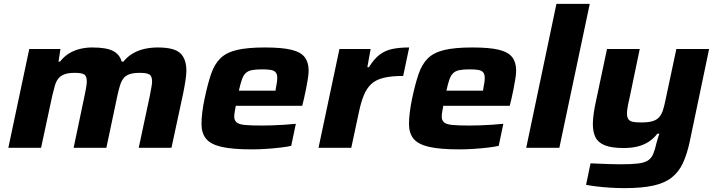

<svg xmlns="http://www.w3.org/2000/svg" viewBox="-20 -763 3693 991"><path d="M23 0 131 -510H292L282 -445H290Q310 -471 336 -487Q362 -503 392.5 -510.5Q423 -518 456 -518Q529 -518 563.5 -500Q598 -482 608 -445H617Q637 -470 664.5 -486.5Q692 -503 725 -510.5Q758 -518 794 -518Q880 -518 911 -488Q942 -458 942 -398Q942 -378 937 -345.5Q932 -313 925 -279L865 0H696L753 -267Q757 -289 761 -310Q765 -331 765 -342Q765 -371 750.5 -379Q736 -387 702 -387Q670 -387 650 -380.5Q630 -374 618.5 -360Q607 -346 600 -324Q593 -302 586 -270L529 0H360L416 -267Q421 -289 424.5 -310Q428 -331 428 -342Q428 -371 414 -379Q400 -387 366 -387Q333 -387 313 -379.5Q293 -372 281.5 -358Q270 -344 263.5 -322Q257 -300 250 -270L192 0Z M1279 8Q1180 8 1123.5 -5Q1067 -18 1043.5 -47Q1020 -76 1020 -123Q1020 -150 1024 -183Q1028 -216 1036 -254Q1052 -330 1069.5 -381Q1087 -432 1117.5 -462Q1148 -492 1202.5 -505Q1257 -518 1347 -518Q1436 -518 1484.5 -506Q1533 -494 1553 -467.5Q1573 -441 1573 -399Q1573 -381 1569 -356.5Q1565 -332 1560 -305.5Q1555 -279 1549 -254L1540 -217H1197Q1194 -200 1191.5 -186Q1189 -172 1189 -161Q1189 -142 1201 -131.5Q1213 -121 1244 -118Q1275 -115 1332 -115Q1355 -115 1385 -116Q1415 -117 1446.5 -119Q1478 -121 1507 -124L1483 -10Q1460 -5 1425.5 -1Q1391 3 1353.5 5.5Q1316 8 1279 8ZM1213 -295H1402L1404 -308Q1407 -325 1409 -337Q1411 -349 1411 -360Q1411 -380 1403 -389.5Q1395 -399 1378 -402Q1361 -405 1334 -405Q1300 -405 1280 -401Q1260 -397 1248 -385.5Q1236 -374 1228.5 -352.5Q1221 -331 1213 -295Z M1624 0 1732 -510H1893L1876 -416H1884Q1910 -458 1938.5 -480Q1967 -502 2004 -510Q2041 -518 2092 -518L2061 -371Q1999 -371 1959 -361Q1919 -351 1895.5 -328.5Q1872 -306 1857.5 -270.5Q1843 -235 1832 -182L1793 0Z M2350 8Q2251 8 2194.5 -5Q2138 -18 2114.5 -47Q2091 -76 2091 -123Q2091 -150 2095 -183Q2099 -216 2107 -254Q2123 -330 2140.5 -381Q2158 -432 2188.5 -462Q2219 -492 2273.5 -505Q2328 -518 2418 -518Q2507 -518 2555.5 -506Q2604 -494 2624 -467.5Q2644 -441 2644 -399Q2644 -381 2640 -356.5Q2636 -332 2631 -305.5Q2626 -279 2620 -254L2611 -217H2268Q2265 -200 2262.5 -186Q2260 -172 2260 -161Q2260 -142 2272 -131.5Q2284 -121 2315 -118Q2346 -115 2403 -115Q2426 -115 2456 -116Q2486 -117 2517.5 -119Q2549 -121 2578 -124L2554 -10Q2531 -5 2496.5 -1Q2462 3 2424.5 5.5Q2387 8 2350 8ZM2284 -295H2473L2475 -308Q2478 -325 2480 -337Q2482 -349 2482 -360Q2482 -380 2474 -389.5Q2466 -399 2449 -402Q2432 -405 2405 -405Q2371 -405 2351 -401Q2331 -397 2319 -385.5Q2307 -374 2299.5 -352.5Q2292 -331 2284 -295Z M2696 0 2852 -743H3024L2867 0Z M3203 208Q3165 208 3127 205.5Q3089 203 3057 199Q3025 195 3005 191L3028 80Q3050 81 3076 82Q3102 83 3130 84Q3158 85 3182 85Q3239 85 3272.5 81Q3306 77 3324 65.5Q3342 54 3351.5 31.5Q3361 9 3369 -27Q3372 -38 3376 -51Q3380 -64 3383 -73H3373Q3353 -47 3327 -30.5Q3301 -14 3269.5 -6.5Q3238 1 3199 1Q3137 1 3102 -13Q3067 -27 3053.5 -54.5Q3040 -82 3040 -123Q3040 -144 3044 -174.5Q3048 -205 3055 -236L3113 -510H3282L3228 -251Q3224 -236 3220 -213Q3216 -190 3216 -178Q3216 -158 3223.5 -147.5Q3231 -137 3247 -134Q3263 -131 3290 -131Q3326 -131 3348 -137.5Q3370 -144 3382.5 -158.5Q3395 -173 3402 -195Q3409 -217 3415 -247L3471 -510H3640L3540 -32Q3526 33 3505 78.5Q3484 124 3447.5 153Q3411 182 3352 195Q3293 208 3203 208Z"/></svg>

Font: Saira Expanded
Style: Bold Italic
Weight: 700
Width: 7
Italic angle: -12°
Designer: Hector Gatti with collaboration of the Omnibus-Type team
Foundry: Omnibus-Type
Version: Version 1.101